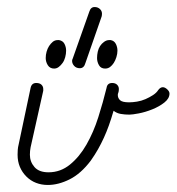

<svg xmlns="http://www.w3.org/2000/svg" viewBox="-20 -533 502 546"><path d="M67 -283Q70 -297 83 -297Q93 -297 98 -292Q103 -287 103 -280Q103 -279 103 -277.5Q103 -276 103 -275L67 -114Q65 -104 65 -93Q65 -73 78 -58Q91 -43 118 -43Q152 -43 179 -65Q206 -87 226 -122Q246 -157 259.5 -199.5Q273 -242 283 -283Q285 -297 299 -297Q308 -297 313 -292Q318 -287 318 -280Q318 -273 316.5 -269.5Q315 -266 315 -263Q315 -254 321.5 -248Q328 -242 347 -242Q357 -242 369.5 -244Q382 -246 393.5 -251Q405 -256 415 -262.5Q425 -269 430 -277Q436 -285 443 -285Q449 -285 455.5 -279Q462 -273 462 -267Q462 -253 447.5 -241.5Q433 -230 413 -222Q393 -214 374.5 -210.5Q356 -207 348 -207Q335 -207 323.5 -209Q312 -211 303 -218Q296 -194 289.5 -176Q283 -158 275.5 -141.5Q268 -125 259 -109Q250 -93 238 -76Q210 -39 178 -23Q146 -7 116 -7Q98 -7 82.5 -13Q67 -19 55 -31Q43 -43 36.5 -58.5Q30 -74 30 -93Q30 -100 30.5 -107Q31 -114 33 -122ZM295 -419Q305 -417 309.5 -408Q314 -399 314 -389Q314 -380 311 -370.5Q308 -361 303.5 -354Q299 -347 293 -342.5Q287 -338 279 -338Q267 -338 261.5 -347.5Q256 -357 256 -368Q256 -377 258 -386Q260 -395 264.5 -402Q269 -409 276 -414Q283 -419 290 -419ZM148 -419Q159 -417 163.5 -408Q168 -399 168 -389Q168 -380 165.5 -370.5Q163 -361 158 -354Q153 -347 147 -342.5Q141 -338 134 -338Q122 -338 116 -347.5Q110 -357 110 -368Q110 -377 112.5 -386Q115 -395 119.5 -402Q124 -409 130 -414Q136 -419 144 -419ZM223 -354Q219 -339 207 -339Q197 -339 191 -345.5Q185 -352 185 -360Q185 -363 187 -367L234 -500Q238 -513 249 -513Q258 -513 264 -507.5Q270 -502 270 -494Q270 -490 269 -486Z"/></svg>

Font: Gruenewald VA
Style: Regular
Weight: 400
Designer: Peter Wiegel
Foundry: Peter Wiegel, nach dem Schriftentwurf von Dr. H. Gr¸newald
Version: Version 0.007